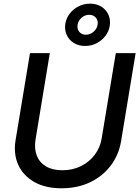

<svg xmlns="http://www.w3.org/2000/svg" viewBox="-20 -1018 762 1050"><path d="M316.9 11.7Q228 11.7 167.2 -22.9Q106.4 -57.6 79.6 -117.2Q52.7 -176.8 65.4 -252.9L144 -727.5H252.4L174.3 -254.4Q166.5 -204.6 181.2 -167Q195.8 -129.4 231.4 -108.2Q267.1 -86.9 320.8 -86.9Q377.9 -86.9 423.6 -109.9Q469.2 -132.8 498.8 -172.4Q528.3 -211.9 536.1 -261.7L613.3 -727.5H721.7L642.1 -245.6Q629.4 -169.9 585 -111.6Q540.5 -53.2 471.7 -20.8Q402.8 11.7 316.9 11.7ZM445.8 -766.6Q409.7 -766.6 383.3 -783.2Q356.9 -799.8 344.5 -827.6Q332 -855.5 337.4 -889.2Q342.8 -919.9 362.1 -944.6Q381.3 -969.2 410.2 -983.6Q439 -998 471.7 -998Q507.8 -998 534.2 -981.7Q560.5 -965.3 573 -937.5Q585.4 -909.7 580.1 -876Q575.2 -845.2 555.4 -820.3Q535.6 -795.4 507.1 -781Q478.5 -766.6 445.8 -766.6ZM449.7 -828.1Q472.7 -828.1 491.2 -843.8Q509.8 -859.4 513.7 -882.3Q517.6 -905.3 504.4 -921.1Q491.2 -937 467.8 -937Q444.8 -937 426.5 -921.4Q408.2 -905.8 404.3 -882.8Q400.4 -859.9 413.6 -844Q426.8 -828.1 449.7 -828.1Z"/></svg>

Font: Inter 28pt Medium
Style: Italic
Weight: 500
Italic angle: -9.3988°
Designer: Rasmus Andersson
Foundry: rsms
Version: Version 4.001;git-66647c0bb